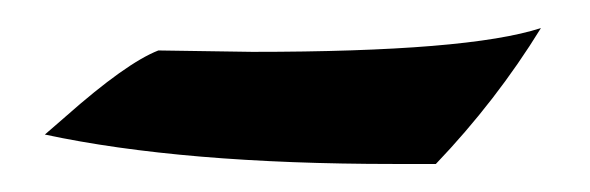

<svg xmlns="http://www.w3.org/2000/svg" viewBox="-20 -341 421 137"><path d="M93 -305 160 -304Q314 -304 366 -321Q334 -269 291 -224H261Q110 -224 12 -245L27 -258Q70 -296 93 -305Z"/></svg>

Font: Ruslan Display
Style: Regular
Weight: 400
Version: Version 1.000